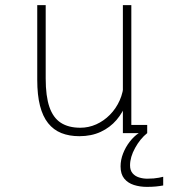

<svg xmlns="http://www.w3.org/2000/svg" viewBox="-20 -520 690 750"><path d="M290 12Q250.5 12 219.8 -0.2Q189 -12.5 168 -38.8Q147 -65 136.2 -107Q125.5 -149 125.5 -208V-500H158.5V-213Q158.5 -144.5 173 -102.2Q187.5 -60 217.5 -40.5Q247.5 -21 294 -21Q326 -21 355.8 -34.2Q385.5 -47.5 409.2 -71.5Q433 -95.5 447.5 -127.8Q462 -160 463.5 -198H487Q487 -156.5 473.8 -118.8Q460.5 -81 435.2 -51.5Q410 -22 373.5 -5Q337 12 290 12ZM460 0V-90.5V-500H493V-17L478 -32H555V0ZM617.5 170.5V204.5Q604 207 588.8 208.5Q573.5 210 553.5 210Q526.5 210 503 202.5Q479.5 195 465.2 177.5Q451 160 451 130Q451 104.5 460.8 79.5Q470.5 54.5 486.8 33.5Q503 12.5 522 0H555Q527.5 22 507.8 57.8Q488 93.5 488 126Q488 145.5 498 157Q508 168.5 523.5 173.2Q539 178 555 178Q569 178 580.2 177Q591.5 176 600.8 174.2Q610 172.5 617.5 170.5Z"/></svg>

Font: Trispace Thin Thin
Style: Regular
Weight: 250
Version: Version 1.210